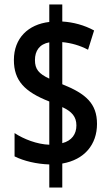

<svg xmlns="http://www.w3.org/2000/svg" viewBox="-20 -779 494 857"><path d="M200 -45V58H258V-49C357 -66 413 -134 413 -226C413 -317 363 -361 258 -403V-591C299 -587 337 -576 373 -557L400 -643C356 -667 307 -680 258 -683V-759H200V-681C106 -670 42 -609 42 -511C42 -419 90 -369 200 -326V-133C145 -135 86 -158 45 -185V-81C87 -60 143 -47 200 -45ZM200 -590V-428C153 -450 136 -470 136 -511C136 -552 156 -582 200 -590ZM258 -140V-301C301 -281 321 -258 321 -219C321 -181 301 -151 258 -140Z"/></svg>

Font: Noto Sans Arabic UI XCn SmBd
Style: Regular
Weight: 600
Width: 2
Designer: Monotype Design Team, Nadine Chahine and Nizar Qandah
Foundry: Monotype Imaging Inc.
Version: Version 2.010